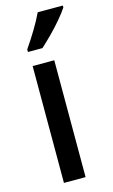

<svg xmlns="http://www.w3.org/2000/svg" viewBox="-119 -812 503 857"><g transform="rotate(-15 132.5 -383.0)"><path d="M165 0H65V-540H165ZM265 -766V-757Q252 -737 228 -708.5Q204 -680 176.5 -652.5Q149 -625 128 -606H61V-618Q86 -654 109.5 -693Q133 -732 149 -766Z"/></g></svg>

Font: Avrile Sans Condensed Medium
Style: Regular
Weight: 500
Width: 3
Designer: Monotype Design Team
Foundry: Monotype Imaging Inc.
Version: Version 2.001;September 10, 2019;FontCreator 11.5.0.2425 64-